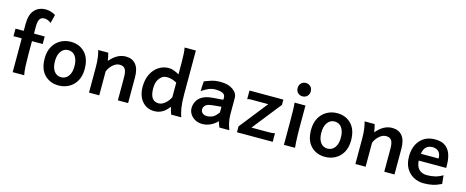

<svg xmlns="http://www.w3.org/2000/svg" viewBox="-35 -1115 3998 1647"><g transform="rotate(15 1963.5 -292.0)"><path d="M85.4 0V-428.2Q85.4 -510.7 122.1 -552Q158.7 -593.3 223.6 -593.3Q244.6 -593.3 268.8 -585.9Q293 -578.6 309.1 -567.4L290 -492.2Q277.3 -502.9 260.5 -509.3Q243.7 -515.6 229.5 -515.6Q202.6 -515.6 189.5 -495.8Q176.3 -476.1 176.3 -430.7V-180.7Q176.3 -127.4 178.7 -78.1Q181.2 -28.8 187.5 0ZM12.2 -299.8V-366.7H271.5V-299.8Z M494.1 8.8Q417.5 8.8 368.7 -41Q319.8 -90.8 319.8 -185.1Q319.8 -248 344.7 -291.7Q369.6 -335.4 410.9 -358.2Q452.1 -380.9 501.5 -380.9Q578.1 -380.9 626.7 -330.3Q675.3 -279.8 675.3 -185.1Q675.3 -122.1 650.4 -78.9Q625.5 -35.6 584.2 -13.4Q543 8.8 494.1 8.8ZM497.6 -65.4Q536.1 -65.4 560.3 -97.2Q584.5 -128.9 584.5 -185.1Q584.5 -241.7 561.5 -273.9Q538.6 -306.2 497.6 -306.2Q459.5 -306.2 435.3 -273.9Q411.1 -241.7 411.1 -185.1Q411.1 -128.9 434.1 -97.2Q457 -65.4 497.6 -65.4Z M763.2 0Q763.2 0 763.2 -24.4Q763.2 -48.8 763.2 -85.7Q763.2 -122.6 763.2 -160.4Q763.2 -198.2 763.2 -225.1Q763.2 -278.8 757.1 -316.7Q751 -354.5 744.6 -373.5H834Q837.9 -362.3 842.3 -339.6Q846.7 -316.9 848.6 -304.2Q883.3 -344.7 917.7 -362.8Q952.1 -380.9 990.7 -380.9Q1047.4 -380.9 1078.9 -342.5Q1110.4 -304.2 1110.4 -228.5Q1110.4 -210.4 1110.4 -181.9Q1110.4 -153.3 1110.4 -122.1Q1110.4 -90.8 1110.4 -63Q1110.4 -35.2 1110.4 -17.6Q1110.4 0 1110.4 0H1019.5Q1019.5 0 1019.5 -23.7Q1019.5 -47.4 1019.5 -81.8Q1019.5 -116.2 1019.5 -149.2Q1019.5 -182.1 1019.5 -201.2Q1019.5 -257.8 1004.4 -278.6Q989.3 -299.3 957 -299.3Q934.1 -299.3 913.3 -286.4Q892.6 -273.4 877 -253.4Q861.3 -233.4 854 -212.4V0Z M1344.2 8.8Q1276.9 8.8 1235.6 -39.6Q1194.3 -87.9 1194.3 -168.5Q1194.3 -233.4 1218.3 -281Q1242.2 -328.6 1282.5 -354.7Q1322.8 -380.9 1372.1 -380.9Q1394 -380.9 1418.9 -371.3Q1443.8 -361.8 1463.9 -349.6V-452.1Q1463.9 -496.1 1461.9 -529.5Q1460 -563 1455.1 -585.9H1555.2V-193.8Q1555.2 -124.5 1563 -77.6Q1570.8 -30.8 1582.5 0H1493.2Q1489.3 -8.8 1483.6 -27.1Q1478 -45.4 1473.1 -64.9Q1420.9 8.8 1344.2 8.8ZM1362.3 -65.4Q1392.6 -65.4 1421.4 -90.8Q1450.2 -116.2 1463.9 -146.5V-276.9Q1438 -290 1418 -295.7Q1397.9 -301.3 1372.1 -301.3Q1338.9 -301.3 1312 -269Q1285.2 -236.8 1285.2 -179.2Q1285.2 -65.4 1362.3 -65.4Z M1770.5 8.8Q1734.9 8.8 1706.8 -6.3Q1678.7 -21.5 1662.8 -46.4Q1647 -71.3 1647 -100.6Q1647 -128.4 1659.9 -156.5Q1672.9 -184.6 1704.8 -205.1Q1736.8 -225.6 1793.5 -231Q1805.7 -232.4 1826.2 -233.9Q1846.7 -235.4 1865.5 -236.8Q1884.3 -238.3 1892.1 -238.8V-259.8Q1892.1 -284.7 1868.7 -295.7Q1845.2 -306.6 1804.2 -306.6Q1774.9 -306.6 1746.1 -294.9Q1717.3 -283.2 1685.1 -260.7Q1685.1 -272.9 1686 -300.8Q1687 -328.6 1689 -347.7Q1718.8 -359.9 1752.2 -370.4Q1785.6 -380.9 1830.6 -380.9Q1899.4 -380.9 1941.2 -351.3Q1982.9 -321.8 1982.9 -278.3V-135.3Q1982.9 -95.7 1990.2 -63.2Q1997.6 -30.8 2009.3 0H1921.4Q1918 -8.3 1912.4 -22Q1906.7 -35.6 1903.3 -51.8Q1871.6 -19.5 1837.4 -5.4Q1803.2 8.8 1770.5 8.8ZM1792 -66.9Q1816.4 -66.9 1839.8 -77.1Q1863.3 -87.4 1892.1 -126V-176.3Q1883.8 -175.8 1868.2 -174.6Q1852.5 -173.3 1835.9 -171.6Q1819.3 -169.9 1809.1 -168.5Q1768.1 -164.1 1752.7 -148.4Q1737.3 -132.8 1737.3 -112.3Q1737.3 -92.3 1752.2 -79.6Q1767.1 -66.9 1792 -66.9Z M2077.1 0V-52.2L2274.4 -302.2H2145Q2128.9 -302.2 2113.8 -301.8Q2098.6 -301.3 2088.4 -296.9V-373.5H2389.2V-326.7L2187 -70.8H2318.8Q2337.4 -70.8 2356.7 -71.3Q2376 -71.8 2394.5 -76.2V0Z M2494.1 0Q2494.1 0 2494.1 -19.8Q2494.1 -39.6 2494.1 -70.3Q2494.1 -101.1 2494.1 -134.3Q2494.1 -167.5 2494.1 -193.8Q2494.1 -247.6 2493.2 -296.1Q2492.2 -344.7 2488.8 -373.5H2585.4V-173.8Q2585.4 -150.4 2586.2 -116.9Q2586.9 -83.5 2588.6 -51.5Q2590.3 -19.5 2592.8 0ZM2539.6 -442.9Q2514.2 -442.9 2497.8 -459.5Q2481.4 -476.1 2481.4 -502Q2481.4 -527.8 2497.8 -544.7Q2514.2 -561.5 2539.6 -561.5Q2564.9 -561.5 2581.5 -544.7Q2598.1 -527.8 2598.1 -502Q2598.1 -476.1 2581.5 -459.5Q2564.9 -442.9 2539.6 -442.9Z M2859.9 8.8Q2783.2 8.8 2734.4 -41Q2685.5 -90.8 2685.5 -185.1Q2685.5 -248 2710.4 -291.7Q2735.4 -335.4 2776.6 -358.2Q2817.9 -380.9 2867.2 -380.9Q2943.8 -380.9 2992.4 -330.3Q3041 -279.8 3041 -185.1Q3041 -122.1 3016.1 -78.9Q2991.2 -35.6 2950 -13.4Q2908.7 8.8 2859.9 8.8ZM2863.3 -65.4Q2901.9 -65.4 2926 -97.2Q2950.2 -128.9 2950.2 -185.1Q2950.2 -241.7 2927.2 -273.9Q2904.3 -306.2 2863.3 -306.2Q2825.2 -306.2 2801 -273.9Q2776.9 -241.7 2776.9 -185.1Q2776.9 -128.9 2799.8 -97.2Q2822.8 -65.4 2863.3 -65.4Z M3128.9 0Q3128.9 0 3128.9 -24.4Q3128.9 -48.8 3128.9 -85.7Q3128.9 -122.6 3128.9 -160.4Q3128.9 -198.2 3128.9 -225.1Q3128.9 -278.8 3122.8 -316.7Q3116.7 -354.5 3110.4 -373.5H3199.7Q3203.6 -362.3 3208 -339.6Q3212.4 -316.9 3214.4 -304.2Q3249 -344.7 3283.4 -362.8Q3317.9 -380.9 3356.4 -380.9Q3413.1 -380.9 3444.6 -342.5Q3476.1 -304.2 3476.1 -228.5Q3476.1 -210.4 3476.1 -181.9Q3476.1 -153.3 3476.1 -122.1Q3476.1 -90.8 3476.1 -63Q3476.1 -35.2 3476.1 -17.6Q3476.1 0 3476.1 0H3385.3Q3385.3 0 3385.3 -23.7Q3385.3 -47.4 3385.3 -81.8Q3385.3 -116.2 3385.3 -149.2Q3385.3 -182.1 3385.3 -201.2Q3385.3 -257.8 3370.1 -278.6Q3355 -299.3 3322.8 -299.3Q3299.8 -299.3 3279.1 -286.4Q3258.3 -273.4 3242.7 -253.4Q3227.1 -233.4 3219.7 -212.4V0Z M3736.8 8.8Q3689 8.8 3647.7 -12.7Q3606.4 -34.2 3581.3 -76.7Q3556.2 -119.1 3556.2 -181.2Q3556.2 -272 3604.7 -326.4Q3653.3 -380.9 3736.8 -380.9Q3797.9 -380.9 3831.1 -353.8Q3864.3 -326.7 3877 -284.7Q3889.6 -242.7 3889.6 -198.7Q3889.6 -193.4 3889.9 -183.6Q3890.1 -173.8 3890.1 -168.9H3611.8V-230H3806.2Q3806.2 -271 3786.1 -291Q3766.1 -311 3731.4 -311Q3689 -311 3667.2 -281.5Q3645.5 -252 3645.5 -184.6Q3645.5 -123 3672.1 -94.5Q3698.7 -65.9 3746.1 -65.9Q3781.7 -65.9 3816.2 -74Q3850.6 -82 3884.3 -102.5L3892.1 -27.3Q3852.5 -7.3 3815.9 0.7Q3779.3 8.8 3736.8 8.8Z"/></g></svg>

Font: Harmattan SemiBold
Style: Regular
Weight: 600
Designer: George W. Nuss III and SIL International
Foundry: SIL International
Version: Version 4.000